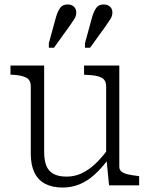

<svg xmlns="http://www.w3.org/2000/svg" viewBox="-20 -831 674 861"><path d="M178 -537V-151Q178 -113 187.5 -88.5Q197 -64 219.5 -51.5Q242 -39 279 -39Q314 -39 345.5 -53.5Q377 -68 406.5 -95.5Q436 -123 465 -163L468 -120Q437 -78 404.5 -48.5Q372 -19 336.5 -4.5Q301 10 261 10Q215 10 183 -6.5Q151 -23 134.5 -57Q118 -91 118 -141V-443Q118 -473 96.5 -483.5Q75 -494 35 -496H27V-537ZM515 -537V-83Q515 -69 525.5 -61Q536 -53 554 -49Q572 -45 597 -42L604 -41V0H469L457 -123L456 -127V-443Q456 -473 434 -483.5Q412 -494 370 -495L357 -496V-537ZM231 -754Q239 -781 250 -796Q261 -811 283 -811Q301 -811 311.5 -801Q322 -791 322 -775Q322 -760 314 -747Q306 -734 294 -717L222 -617H199V-637ZM393 -754Q401 -781 412 -796Q423 -811 445 -811Q463 -811 473.5 -801Q484 -791 484 -775Q484 -760 476 -747Q468 -734 456 -717L384 -617H361V-637Z"/></svg>

Font: Roboto Serif 20pt ExtraLight
Style: Regular
Weight: 250
Version: Version 1.008